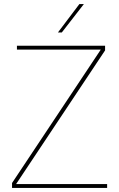

<svg xmlns="http://www.w3.org/2000/svg" viewBox="-20 -921 583 941"><path d="M39 -24 474 -678H63V-697H495V-674L59 -19H505V0H39ZM369 -901H391L283 -762H264Z"/></svg>

Font: Hanken Grotesk Thin
Style: Regular
Weight: 100
Designer: Alfredo Marco Pradil
Foundry: Hanken Design Co.
Version: Version 3.014